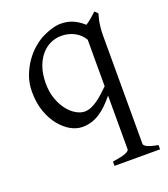

<svg xmlns="http://www.w3.org/2000/svg" viewBox="-130 -562 776 888"><g transform="rotate(-20 257.5 -117.5)"><path d="M237.8 -48.8Q254.4 -48.8 270.5 -55.7Q286.6 -62.5 302.2 -73.5Q317.9 -84.5 333.3 -98.6Q348.6 -112.8 363.8 -127.4V-356.4Q347.7 -384.3 318.4 -399.7Q289.1 -415 253.9 -415Q226.6 -415 201.2 -403.6Q175.8 -392.1 156 -369.1Q136.2 -346.2 124.3 -312Q112.3 -277.8 112.3 -231.9Q112.3 -190.4 124.3 -156.5Q136.2 -122.6 154.8 -98.6Q173.3 -74.7 195.6 -61.8Q217.8 -48.8 237.8 -48.8ZM280.8 234.4V213.4Q326.7 206.5 345.2 199Q363.8 191.4 363.8 183.1V-81.1Q345.2 -58.6 327.1 -41Q309.1 -23.4 289.8 -11Q270.5 1.5 249.3 8.1Q228 14.6 203.1 14.6Q175.8 14.6 147 -1.2Q118.2 -17.1 94 -46.9Q69.8 -76.7 54.4 -119.6Q39.1 -162.6 39.1 -216.8Q39.1 -259.8 52.7 -295.9Q66.4 -332 86.2 -360.1Q106 -388.2 128.4 -407.7Q150.9 -427.2 168 -437Q195.8 -452.1 223.1 -460.4Q250.5 -468.8 269 -468.8Q282.2 -468.8 295.4 -467Q308.6 -465.3 322.3 -460.4Q335.9 -455.6 350.6 -446.8Q365.2 -438 381.8 -423.3Q389.2 -427.7 397 -433.8Q404.8 -439.9 412.1 -446Q419.4 -452.1 426 -458.3Q432.6 -464.4 437 -468.8L452.1 -454.1Q447.8 -440.4 444.3 -424.3Q441.4 -410.2 439.2 -391.1Q437 -372.1 437 -350.1V183.1Q437 190.9 452.1 198.7Q467.3 206.5 504.9 213.4V234.4Z"/></g></svg>

Font: Gentium Plus Eur
Style: Regular
Weight: 400
Designer: J. Victor Gaultney, Annie Olsen, Iska Routamaa, Becca Hirsbrunner
Foundry: SIL International
Version: Version 5.000